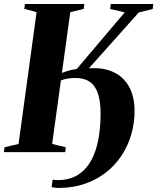

<svg xmlns="http://www.w3.org/2000/svg" viewBox="-32 -763 790 963"><path d="M269.5 179.5Q255 180 245.8 178.8Q236.5 177.5 227 175.5L232 138Q239 139.5 248.5 140Q258 140.5 267.5 140Q322 138 361 112.8Q400 87.5 424.8 42.8Q449.5 -2 461 -62Q472.5 -122 472.5 -193Q472.5 -254 459.2 -293.8Q446 -333.5 418 -352.8Q390 -372 345.5 -372Q329.5 -372 311 -369.5Q292.5 -367 273.5 -359.5L229.5 -41L298 -24.5L295 0H-12.5L-9 -24.5L61 -41L151.5 -702L90 -718.5L93 -743H391L388 -718.5L320.5 -702L278.5 -397Q291.5 -402.5 309 -407.8Q326.5 -413 353 -417L593.5 -701L520.5 -718L523.5 -743H737L734 -718L664 -700.5L414 -420.5Q474.5 -424.5 518 -409.2Q561.5 -394 589 -364.5Q616.5 -335 629.8 -295Q643 -255 643 -209Q643 -145 626 -87.2Q609 -29.5 576.8 18.8Q544.5 67 498.8 102.5Q453 138 395.2 158.2Q337.5 178.5 269.5 179.5Z"/></svg>

Font: Merriweather 120pt ExtraBold
Style: Italic
Weight: 800
Italic angle: -7.8°
Version: Version 2.101